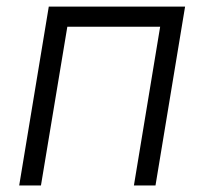

<svg xmlns="http://www.w3.org/2000/svg" viewBox="-20 -566 624 586"><path d="M544.9 -545.9 454.6 0H388.7L468.8 -484.4H185.5L105 0H38.6L128.9 -545.9Z"/></svg>

Font: Inter Light
Style: Italic
Weight: 300
Italic angle: -9.3988°
Designer: Rasmus Andersson
Foundry: rsms
Version: Version 4.001;git-66647c0bb